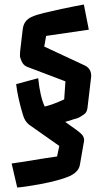

<svg xmlns="http://www.w3.org/2000/svg" viewBox="-20 -672 495 854"><path d="M75.2 48.8 181.6 31.7Q209.5 27.3 233.9 23.9L243.7 -22.9Q125.5 -106 120.1 -109.9Q114.7 -113.8 113.5 -114.5Q112.3 -115.2 108.4 -118.2Q90.3 -132.8 82.5 -159.7Q59.1 -235.8 51.8 -297.9L149.9 -324.2Q158.2 -242.7 178.7 -198.2Q212.9 -205.6 265.6 -230L271 -310.1L100.1 -375Q85 -380.9 76.9 -397.9Q68.8 -415 68.8 -424.6Q68.8 -434.1 69.1 -436.8Q69.3 -439.5 70.3 -450.2L81.1 -542Q85.9 -581.5 120.6 -596.7Q142.1 -606.4 174.8 -614.3Q266.6 -635.7 301.8 -642.1L353 -651.9L375 -540L185.1 -512.2L176.8 -464.8L356.9 -380.9Q385.7 -367.2 385.7 -334Q385.7 -333 385.3 -329.6Q384.8 -326.2 383.3 -312.5Q381.8 -298.8 378.4 -270.5L369.1 -191.9Q366.7 -171.9 353.5 -163.1Q332 -147.9 321.3 -145.3Q310.5 -142.6 306.2 -141.1L293.5 -136.7Q285.2 -134.3 270 -129.9L319.3 -94.7Q345.7 -75.2 349.9 -65.7Q354 -56.2 354 -51.5Q354 -46.9 353.8 -44.7Q353.5 -42.5 351.6 -32.2L335.9 58.1Q331.1 96.7 277.8 116.2Q215.8 139.6 104.5 156.2Q76.7 160.6 56.6 162.1L31.7 55.2Q50.3 52.7 75.2 48.8Z"/></svg>

Font: Passero One
Style: Regular
Weight: 400
Designer: Viktoriya Grabowska
Foundry: Viktoriya Grabowska
Version: Version 1.003